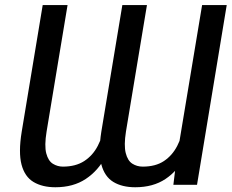

<svg xmlns="http://www.w3.org/2000/svg" viewBox="-20 -748 940 777"><path d="M694.3 -104.5 797.9 -727.5H897.5L777.3 0H681.6ZM725.6 -246.1 771.5 -247.1Q759.3 -173.3 729.5 -115.2Q699.7 -57.1 649.7 -23.7Q599.6 9.8 527.3 9.8Q474.1 9.8 438.7 -11.7Q403.3 -33.2 390.1 -82.5Q377 -131.8 390.1 -215.3L475.1 -727.5H574.7L489.7 -215.3Q481 -159.7 488.8 -128.7Q496.6 -97.7 515.4 -85.7Q534.2 -73.7 557.6 -73.7Q609.4 -73.7 643.3 -96.2Q677.2 -118.7 697.3 -157.7Q717.3 -196.8 725.6 -246.1ZM404.3 -246.1 450.2 -247.1Q438.5 -173.3 408 -115.2Q377.4 -57.1 326.9 -23.7Q276.4 9.8 204.1 9.8Q151.4 9.8 115.7 -11.5Q80.1 -32.7 67.1 -82Q54.2 -131.3 67.9 -215.3L152.8 -727.5H253.4L168.5 -215.3Q159.2 -158.2 167.2 -127.4Q175.3 -96.7 194.1 -85.2Q212.9 -73.7 234.4 -73.7Q286.1 -73.7 320.8 -96.2Q355.5 -118.7 375.7 -157.7Q396 -196.8 404.3 -246.1Z"/></svg>

Font: Inter 18pt
Style: Italic
Weight: 400
Italic angle: -9.3988°
Designer: Rasmus Andersson
Foundry: rsms
Version: Version 4.001;git-66647c0bb